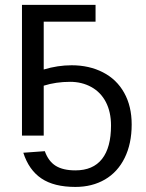

<svg xmlns="http://www.w3.org/2000/svg" viewBox="-20 -548 589 776"><path d="M512.2 -44.9Q512.2 32.7 483.9 90.1Q455.6 147.5 404.1 177.5Q352.5 207.5 284.7 207.5Q198.2 207.5 147.5 173.3Q96.7 139.2 74.2 69.3L161.1 63Q175.8 104 205.3 122.3Q234.9 140.6 284.7 140.6Q356 140.6 392.3 94.5Q428.7 48.3 428.7 -40.5Q428.7 -95.2 408 -135.3Q387.2 -175.3 349.1 -196.3Q311 -217.3 263.2 -217.3Q206.5 -217.3 156.7 -201.7V0H68.8V-528.3H366.2V-460.4H156.7V-267.1Q213.4 -284.2 269.5 -284.2Q340.8 -284.2 396.2 -255.6Q451.7 -227.1 481.9 -172.9Q512.2 -118.7 512.2 -44.9Z"/></svg>

Font: Arial
Style: Regular
Weight: 400
Designer: Steve Matteson
Foundry: Ascender Corporation
Version: Version 2.00.3